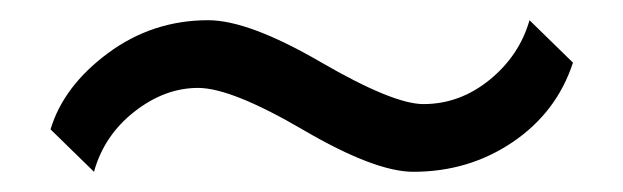

<svg xmlns="http://www.w3.org/2000/svg" viewBox="-20 -421 617 190"><path d="M504 -401 547 -359Q531 -310 487.5 -280.5Q444 -251 389 -251Q351 -251 280 -292.5Q209 -334 176 -334Q143 -334 113 -310.5Q83 -287 73 -251L30 -293Q43 -336 87 -368.5Q131 -401 186 -401Q226 -401 297.5 -359.5Q369 -318 399 -318Q435 -318 464.5 -342Q494 -366 504 -401Z"/></svg>

Font: Sinkin Sans 300 Light
Style: Regular
Weight: 300
Designer: Keith Bates
Foundry: K-Type
Version: Sinkin Sans (version 1.0)  by Keith Bates   •   © 2014   www